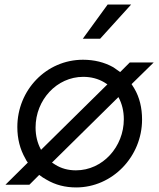

<svg xmlns="http://www.w3.org/2000/svg" viewBox="-20 -810 698 842"><path d="M419 -640 555 -790H452L343 -640ZM109 0 152 -43C162 -35 173 -28 184 -22C223 1 266 12 314 12C473 12 603 -123 603 -286C603 -337 592 -383 569 -422C565 -429 561 -435 557 -441L654 -536H549L507 -494C497 -501 487 -508 477 -515C438 -537 393 -548 344 -548C183 -548 56 -415 56 -253C56 -201 68 -155 91 -115C94 -108 98 -102 102 -97L4 0ZM160 -153C159 -154 159 -154 159 -155C144 -183 136 -215 136 -251C136 -372 229 -473 345 -473C379 -473 410 -465 437 -449C442 -446 446 -443 451 -440ZM313 -63C279 -63 249 -71 222 -88C217 -91 213 -94 208 -97L499 -384C500 -383 500 -383 500 -383C515 -355 523 -323 523 -287C523 -167 431 -63 313 -63Z"/></svg>

Font: Plus Jakarta Sans
Style: Italic
Weight: 400
Italic angle: -8°
Designer: Gumpita Rahayu
Foundry: Tokotype
Version: Version 2.071;gftools[0.9.30]